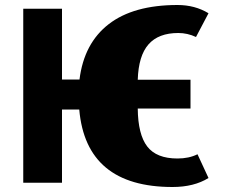

<svg xmlns="http://www.w3.org/2000/svg" viewBox="-20 -731 909 768"><path d="M73 0V-696H228V-413H298Q316 -558 415 -634.5Q514 -711 690 -711Q760 -711 814 -678L764 -583Q730 -599 693 -599Q614 -599 574 -553.5Q534 -508 531 -412H742V-297H531Q532 -193 569 -145Q606 -97 690 -97Q736 -97 770 -114L814 -19Q756 17 670 17Q324 17 297 -293H228V0Z"/></svg>

Font: Fix15 Mono
Style: Bold
Weight: 700
Designer: Carrois Corporate & Edenspiekermann AG
Foundry: Carrois Corporate GbR & Edenspiekermann AG
Version: Version 3.206